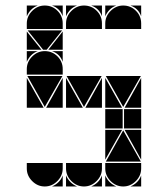

<svg xmlns="http://www.w3.org/2000/svg" viewBox="-20 -677 608 695"><path d="M284 -657Q311 -657 330 -638Q349 -619 349 -592V-572H219V-592Q219 -618 238.5 -637.5Q258 -657 284 -657ZM142 -492Q169 -492 188 -473Q207 -454 207 -427V-407H77V-427Q77 -453 96.5 -472.5Q116 -492 142 -492ZM142 -657Q169 -657 188 -638Q207 -619 207 -592V-572H77V-592Q77 -618 96.5 -637.5Q116 -657 142 -657ZM426 -657Q453 -657 472 -638Q491 -619 491 -592V-572H361V-592Q361 -618 380.5 -637.5Q400 -657 426 -657ZM426 -2Q400 -2 380.5 -21.5Q361 -41 361 -67V-87H491V-67Q491 -41 471.5 -21.5Q452 -2 426 -2ZM142 -2Q116 -2 96.5 -21.5Q77 -41 77 -67V-87H207V-67Q207 -41 187.5 -21.5Q168 -2 142 -2ZM284 -2Q258 -2 238.5 -21.5Q219 -41 219 -67V-87H349V-67Q349 -41 329.5 -21.5Q310 -2 284 -2ZM363 -92 426 -205 490 -92ZM348 -402 284 -290 221 -402ZM206 -402 142 -290 79 -402ZM490 -402 426 -290 363 -402ZM205 -567 149 -497H136L80 -567ZM424 -212H361V-282H424ZM491 -212H429V-282H491ZM77 -287V-395L138 -287ZM361 -287V-395L422 -287ZM219 -287V-395L280 -287ZM361 -207H422L361 -99ZM207 -287H147L207 -395ZM349 -287H289L349 -395ZM491 -207V-99L431 -207ZM491 -287H431L491 -395ZM77 -497V-563L130 -497ZM207 -497H155L207 -563ZM219 -42Q231 -14 259 -2H219ZM361 -42Q373 -14 401 -2H361ZM310 -2Q324 -8 334 -18Q344 -28 349 -42V-2ZM361 -657H401Q387 -652 377 -642Q367 -632 361 -618ZM77 -492H117Q103 -487 93 -477Q83 -467 77 -453ZM168 -2Q182 -8 192 -18Q202 -28 207 -42V-2ZM219 -657H259Q245 -652 235 -642Q225 -632 219 -618ZM77 -657H117Q103 -652 93 -642Q83 -632 77 -618ZM452 -2Q466 -8 476 -18Q486 -28 491 -42V-2ZM349 -657V-618Q339 -647 310 -657ZM491 -657V-618Q481 -647 452 -657ZM207 -492V-453Q197 -482 168 -492ZM207 -657V-618Q197 -647 168 -657Z"/></svg>

Font: CAT DyFa
Style: Regular
Weight: 400
Designer: Peter Wiegel
Foundry: Peter Wiegel
Version: Version 1.001; ttfautohint (v1.3)